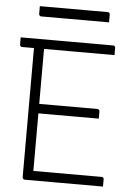

<svg xmlns="http://www.w3.org/2000/svg" viewBox="-58 -906 666 950"><g transform="rotate(5 275.0 -431.0)"><path d="M20 -700H479Q483 -700 485 -698.5Q487 -697 488.5 -694.5Q490 -692 490 -689Q490 -679 490 -671Q490 -663 490 -653H31Q28 -653 25.5 -654.5Q23 -656 21.5 -658.5Q20 -661 20 -664Q20 -674 20 -682Q20 -690 20 -700ZM110 -380H429Q432 -380 434.5 -378.5Q437 -377 438.5 -375Q440 -373 440 -369Q440 -363 440 -357Q440 -351 440 -345.5Q440 -340 440 -333H110ZM101 0Q99 0 97 -1Q95 -2 93.5 -3.5Q92 -5 91 -7Q90 -9 90 -11Q90 -79 90 -147Q90 -215 90 -283Q90 -351 90 -418.5Q90 -486 90 -554Q90 -622 90 -690H145L140 -679Q140 -660 140 -640Q140 -620 140 -597Q140 -538 140 -469.5Q140 -401 140 -329Q140 -257 140 -185Q140 -113 140 -47H479Q484 -47 487 -44Q490 -41 490 -36Q490 -27 490 -18Q490 -9 490 0ZM101 -862H438Q443 -862 446 -859Q449 -856 449 -851Q449 -841 449 -831.5Q449 -822 449 -812H112Q109 -812 106.5 -813.5Q104 -815 102.5 -817.5Q101 -820 101 -823Q101 -833 101 -842.5Q101 -852 101 -862Z"/></g></svg>

Font: Recursive Sans Linear Light
Style: Regular
Weight: 300
Version: Version 1.085